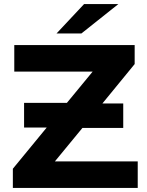

<svg xmlns="http://www.w3.org/2000/svg" viewBox="-20 -921 721 941"><path d="M655 -130V0H43V-94L209 -296H98V-417H308L434 -570H50V-700H640V-607L482 -414H584V-294H384L249 -130ZM392 -901H560L379 -757H257Z"/></svg>

Font: Montserrat Alternates
Style: Bold
Weight: 700
Designer: Julieta Ulanovsky
Foundry: Julieta Ulanovsky
Version: Version 7.200